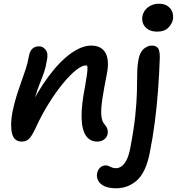

<svg xmlns="http://www.w3.org/2000/svg" viewBox="-20 -752 951 1032"><path d="M502 9Q464 9 442 -22.5Q420 -54 418.5 -119.5Q417 -185 437 -287Q444 -327 447.5 -351.5Q451 -376 450 -391Q449 -406 443 -415.5Q437 -425 427 -435Q449 -436 463 -428.5Q477 -421 482.5 -405.5Q488 -390 482 -364Q472 -386 462.5 -393Q453 -400 439 -400Q420 -400 388 -374.5Q356 -349 318.5 -303.5Q281 -258 242.5 -196.5Q204 -135 171 -63Q151 -20 135.5 -5.5Q120 9 97 9Q55 9 44.5 -36Q34 -81 47 -151Q58 -202 70 -240Q82 -278 94 -311Q106 -344 117.5 -378.5Q129 -413 137 -458Q142 -480 155.5 -491.5Q169 -503 191 -503Q211 -503 226 -483.5Q241 -464 231 -422Q226 -391 216.5 -363Q207 -335 194 -303Q181 -271 168 -227.5Q155 -184 144 -123L123 -141Q181 -262 242.5 -343.5Q304 -425 362.5 -466Q421 -507 470 -507Q508 -507 530 -488.5Q552 -470 558 -435.5Q564 -401 554 -353Q539 -277 530.5 -222.5Q522 -168 524.5 -133.5Q527 -99 544 -81Q553 -71 557 -59Q561 -47 558 -30Q554 -13 539 -2Q524 9 502 9ZM604 260Q566 260 542 249Q518 238 508 219.5Q498 201 502 180Q506 159 519 148Q532 137 549 137Q556 137 562 139.5Q568 142 574 145Q580 148 587 150Q594 152 604 152Q629 152 648.5 127Q668 102 678 55Q699 -52 707 -129Q715 -206 716 -261.5Q717 -317 717.5 -358.5Q718 -400 725 -435Q733 -474 754 -490.5Q775 -507 795 -507Q817 -507 828 -495Q839 -483 839 -443Q836 -354 829.5 -267Q823 -180 812 -95Q801 -10 784 74Q763 176 715.5 218Q668 260 604 260ZM825 -582Q783 -582 761 -606.5Q739 -631 746 -667Q752 -696 777 -714Q802 -732 834 -732Q863 -732 881.5 -719Q900 -706 906.5 -686.5Q913 -667 909 -646Q905 -624 884.5 -603Q864 -582 825 -582Z"/></svg>

Font: Shantell Sans Medium
Style: Italic
Weight: 500
Italic angle: -11°
Designer: Stephen Nixon, Anya Danilova, Shantell Martin
Foundry: Arrow Type
Version: Version 1.011;[c5ecc13dd]